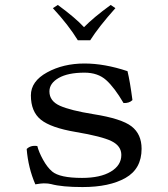

<svg xmlns="http://www.w3.org/2000/svg" viewBox="-20 -747 680 777"><path d="M295 -584Q257 -646 194 -714L214 -727Q285 -675 320 -637Q358 -676 428 -727L447 -714Q380 -639 345 -584ZM88 -144Q104 -160 131 -156Q137 -132 154 -101Q171 -70 191 -53Q222 -27 312 -27Q386 -27 428.5 -52.5Q471 -78 471 -120Q471 -156 432 -175.5Q393 -195 286 -213Q186 -230 145.5 -262.5Q105 -295 105 -361Q105 -418 170.5 -454Q236 -490 322 -490Q403 -490 496 -459Q506 -418 516 -342Q503 -329 480 -330Q443 -393 409.5 -423Q376 -453 322 -453Q255 -453 217.5 -431.5Q180 -410 180 -377Q180 -338 222.5 -319Q265 -300 358 -285Q472 -267 512.5 -235.5Q553 -204 553 -145Q553 -64 488 -27Q423 10 314 10Q231 10 187 -2Q176 -5 157 -5Q147 -5 123 -1Q94 -68 88 -144Z"/></svg>

Font: Linux Libertine Mono O
Style: Mono
Weight: 400
Designer: Philipp H. Poll
Foundry: Philipp H. Poll
Version: Version 5.1.7